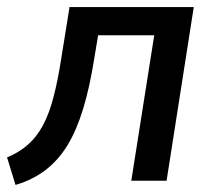

<svg xmlns="http://www.w3.org/2000/svg" viewBox="-25 -512 608 544"><path d="M19 12 -5 -66Q29 -80 54 -102Q79 -124 96.5 -156.5Q114 -189 126.5 -236.5Q139 -284 149 -349L172 -492H524L447 0H347L412 -412H253L242 -346Q229 -264 210.5 -203.5Q192 -143 166.5 -101Q141 -59 105 -31Q69 -3 19 12Z"/></svg>

Font: Nunito Sans 10pt SemiCondensed SemiBold
Style: Italic
Weight: 600
Width: 4
Italic angle: -9°
Designer: Vernon Adams
Foundry: Vernon Adams
Version: Version 3.101;gftools[0.9.27]